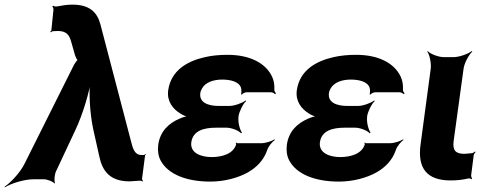

<svg xmlns="http://www.w3.org/2000/svg" viewBox="-70 -775 2086 830"><path d="M541 -105C511 -105 504 -136 498 -158L364 -670C350 -723 316 -755 243 -755C220 -755 196 -751 175 -747C170 -746 162 -748 159 -750L156 -747C159 -745 162 -737 161 -732L152 -644C152 -642 148 -639 147 -638L150 -635C151 -636 154 -639 157 -640C165 -640 171 -641 180 -641C216 -641 229 -625 237 -597L255 -534C256 -530 264 -514 267 -514L268 -518C265 -518 254 -502 251 -497L36 -67C18 -30 -24 15 -50 32L-49 35C-23 18 35 0 74 0H120C134 0 160 10 165 18L168 16C163 7 166 -21 172 -34L255 -211C289 -282 317 -380 325 -437L321 -436C313 -380 318 -283 334 -212L359 -100C372 -36 405 9 490 9C508 8 523 7 536 6C539 6 544 8 545 10L548 7C546 5 544 1 544 -2L557 -102C557 -104 560 -106 561 -107L558 -109C557 -108 556 -106 554 -106L553 -105Z M845 -96C798 -96 751 -114 757 -160C764 -210 811 -223 864 -223H910C931 -223 963 -210 972 -199L976 -202C967 -213 958 -247 961 -269V-272C964 -293 981 -327 994 -338L992 -341C979 -330 943 -317 922 -317H876C829 -317 790 -332 796 -373C797 -380 800 -387 804 -394C819 -419 852 -431 891 -431C926 -431 964 -422 972 -395C974 -389 974 -372 972 -367L975 -366C978 -370 988 -376 995 -376H1102C1109 -376 1116 -371 1119 -368L1123 -371C1120 -375 1115 -382 1116 -388C1117 -409 1114 -427 1106 -444C1078 -503 1009 -538 914 -538C879 -538 846 -535 816 -528C740 -511 669 -471 657 -384C651 -337 677 -304 710 -284C720 -277 738 -270 748 -269V-273C738 -274 719 -268 706 -262C659 -242 622 -207 614 -149C611 -124 614 -101 624 -82C656 -21 737 10 839 10C900 10 959 -6 1002 -30C1037 -50 1070 -81 1085 -126C1090 -142 1107 -162 1118 -170L1117 -173C1106 -165 1078 -156 1061 -156H955C953 -156 953 -158 952 -159L949 -157C950 -156 951 -153 951 -151C939 -111 892 -96 845 -96Z M1401 -96C1354 -96 1307 -114 1313 -160C1320 -210 1367 -223 1420 -223H1466C1487 -223 1519 -210 1528 -199L1532 -202C1523 -213 1514 -247 1517 -269V-272C1520 -293 1537 -327 1550 -338L1548 -341C1535 -330 1499 -317 1478 -317H1432C1385 -317 1346 -332 1352 -373C1353 -380 1356 -387 1360 -394C1375 -419 1408 -431 1447 -431C1482 -431 1520 -422 1528 -395C1530 -389 1530 -372 1528 -367L1531 -366C1534 -370 1544 -376 1551 -376H1658C1665 -376 1672 -371 1675 -368L1679 -371C1676 -375 1671 -382 1672 -388C1673 -409 1670 -427 1662 -444C1634 -503 1565 -538 1470 -538C1435 -538 1402 -535 1372 -528C1296 -511 1225 -471 1213 -384C1207 -337 1233 -304 1266 -284C1276 -277 1294 -270 1304 -269V-273C1294 -274 1275 -268 1262 -262C1215 -242 1178 -207 1170 -149C1167 -124 1170 -101 1180 -82C1212 -21 1293 10 1395 10C1456 10 1515 -6 1558 -30C1593 -50 1626 -81 1641 -126C1646 -142 1663 -162 1674 -170L1673 -173C1662 -165 1634 -156 1617 -156H1511C1509 -156 1509 -158 1508 -159L1505 -157C1506 -156 1507 -153 1507 -151C1495 -111 1448 -96 1401 -96Z M1878 5C1907 5 1930 2 1952 -3C1957 -5 1966 -3 1969 0L1971 -3C1968 -6 1966 -15 1967 -20L1978 -105C1979 -110 1984 -115 1986 -118L1983 -120C1981 -118 1975 -113 1970 -113L1962 -112L1938 -110C1899 -110 1886 -125 1891 -165L1934 -478C1937 -502 1957 -539 1972 -552L1969 -554C1954 -542 1915 -528 1891 -528H1849C1825 -528 1790 -542 1779 -554L1777 -552C1787 -539 1795 -502 1792 -478L1748 -150C1734 -47 1776 5 1878 5Z"/></svg>

Font: Asimov
Style: EdgeIt
Weight: 500
Designer: Google
Version: Version 2.000980: 2014